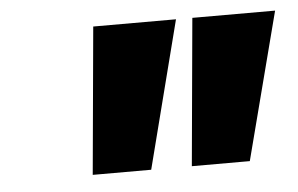

<svg xmlns="http://www.w3.org/2000/svg" viewBox="-34 -744 600 386"><g transform="rotate(-5 266.5 -551.5)"><path d="M166 -700H333L257 -403H139ZM366 -700H533L456 -403H339Z"/></g></svg>

Font: Overpass Heavy
Style: Italic
Weight: 900
Italic angle: -10°
Designer: Delve Withrington, Dave Bailey
Foundry: Delve Fonts
Version: Version 3.000;DELV;Overpass